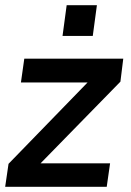

<svg xmlns="http://www.w3.org/2000/svg" viewBox="-21 -723 506 743"><path d="M-1 0 12 -89 318 -404H60L73 -496H456L445 -407L136 -91H405L392 0ZM221 -584 237 -703H354L338 -584Z"/></svg>

Font: Host Grotesk Medium
Style: Italic
Weight: 500
Italic angle: -8°
Designer: Doğukan Karapınar based on Poppins by Indian Type Foundry, Jonny Pinhorn
Foundry: Element Type
Version: Version 1.001; ttfautohint (v1.8.4.7-5d5b)